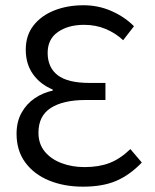

<svg xmlns="http://www.w3.org/2000/svg" viewBox="-20 -688 583 720"><path d="M291.2 12Q220.3 12 164.1 -11.1Q107.8 -34.1 75 -78.5Q42.1 -122.9 42.1 -186.4Q42.1 -231.6 60.8 -265.1Q79.4 -298.6 110 -319.4Q140.6 -340.2 177.8 -348.3V-352.3Q131.6 -371.2 104.1 -409.3Q76.6 -447.4 76.6 -501.9Q76.6 -555.4 105.7 -592.5Q134.8 -629.6 183.9 -649Q233 -668.3 293.2 -668.3Q349.5 -668.3 399 -646.2Q448.4 -624.2 482.4 -589.6L441.8 -537.2Q413.3 -563.9 376.2 -579.4Q339 -594.9 295.4 -594.9Q236.1 -594.9 197.4 -568.1Q158.7 -541.4 158.7 -489.8Q158.7 -435 196.3 -406Q234 -377 316 -377H375.4V-313H301.1Q217.2 -313 170.7 -283.3Q124.2 -253.6 124.2 -190.3Q124.2 -149 147.3 -120.3Q170.5 -91.7 209.9 -76.6Q249.4 -61.4 297 -61.4Q350.6 -61.4 390.3 -76.6Q430.1 -91.7 469 -128.9L511.8 -78.5Q466.9 -31.7 416.2 -9.9Q365.5 12 291.2 12Z"/></svg>

Font: SourceSans3VF
Style: Regular
Weight: 200
Designer: Paul D. Hunt
Foundry: Adobe
Version: Version 3.052;hotconv 1.1.0;makeotfexe 2.6.0